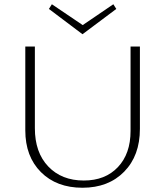

<svg xmlns="http://www.w3.org/2000/svg" viewBox="-20 -877 777 903"><path d="M527 -835 368 -716 210 -835 224 -857 369 -759 513 -857ZM594 -658H638V-271Q638 -145 564 -69.5Q490 6 368 6Q246 6 172.5 -67.5Q99 -141 99 -264V-658H144V-274Q144 -160 207 -94Q270 -28 374 -28Q475 -28 534.5 -91Q594 -154 594 -261Z"/></svg>

Font: EauTestText Light
Style: Regular
Weight: 300
Designer: Christian Thalmann (Catharsis Fonts)
Version: Version 0.001;PS 000.001;hotconv 1.0.88;makeotf.lib2.5.64775